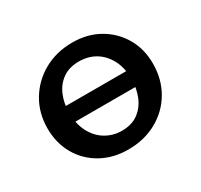

<svg xmlns="http://www.w3.org/2000/svg" viewBox="-102 -560 733 701"><g transform="rotate(-30 264.5 -209.5)"><path d="M256 11Q193 11 143.5 -16.5Q94 -44 66 -92.5Q38 -141 38 -203Q38 -268 69 -319.5Q100 -371 153 -400.5Q206 -430 273 -430Q336 -430 385 -402Q434 -374 462 -326Q490 -278 490 -217Q490 -151 460 -99.5Q430 -48 377 -18.5Q324 11 256 11ZM270 -60Q312 -60 339.5 -80.5Q367 -101 380.5 -134.5Q394 -168 394 -206Q394 -254 376 -288Q358 -322 328 -340Q298 -358 259 -358Q218 -358 190.5 -338.5Q163 -319 149 -286Q135 -253 135 -214Q135 -167 153 -132Q171 -97 202 -78.5Q233 -60 270 -60ZM113 -174V-241H416V-174Z"/></g></svg>

Font: Ysabeau Office SemiBold
Style: Regular
Weight: 600
Designer: Christian Thalmann (Catharsis Fonts)
Version: Version 2.001;gftools[0.9.30]; featfreeze: tnum,lnum,ss02